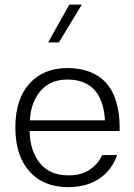

<svg xmlns="http://www.w3.org/2000/svg" viewBox="-20 -792 569 818"><path d="M489.3 -233.9C489.7 -239.3 489.7 -244.1 489.7 -249.5C489.7 -295.9 482.9 -338.4 468.8 -377C440.9 -453.1 374.5 -502 266.6 -502C199.2 -502 145.5 -480 105.5 -436C65.4 -391.6 45.4 -329.1 45.4 -248.5C45.4 -168.9 65.4 -106.4 105.5 -62C145 -17.1 200.2 5.4 271 5.4C376.5 5.4 449.7 -46.9 479 -131.3H415C405.3 -107.9 388.7 -87.9 364.7 -70.8C340.8 -53.7 310.1 -44.9 272.5 -44.9C218.3 -44.9 177.2 -62.5 149.4 -97.7C121.6 -132.8 106.9 -178.2 106.4 -233.9ZM107.4 -279.3C109.9 -330.6 125 -372.1 152.8 -404.8C180.2 -437 218.3 -453.1 267.1 -453.1C381.3 -453.1 421.4 -376.5 427.2 -279.3ZM185.1 -611.3H231L328.6 -772.5H275.4Z"/></svg>

Font: Estedad Light
Style: Regular
Weight: 300
Designer: Amin Abedi
Version: Version 7.3